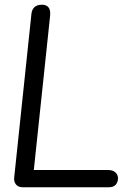

<svg xmlns="http://www.w3.org/2000/svg" viewBox="-20 -792 574 812"><path d="M77 0Q57 0 47.5 -12Q38 -24 40 -41L113 -734Q115 -752 126 -762Q137 -772 158 -772Q176 -772 185 -761Q194 -750 192 -726L123 -73H437Q457 -73 468 -63Q479 -53 479 -38Q479 -22 469.5 -11Q460 0 440 0Z"/></svg>

Font: Edu SA Beginner Medium
Style: Regular
Weight: 500
Version: Version 1.003